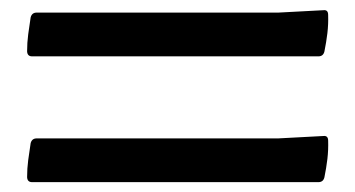

<svg xmlns="http://www.w3.org/2000/svg" viewBox="-20 -496 710 384"><path d="M41.3 -209.6Q43.8 -219.2 53.3 -219.2H536.4L626.8 -224Q636.3 -225.1 636.3 -214.6Q636.9 -196.3 634.8 -178.1Q632.6 -159.9 628.8 -141.3Q626.4 -131.7 616.8 -131.7H44.2Q34.7 -131.7 34.2 -141.7Q34.2 -158.8 36.4 -175.7Q38.6 -192.6 41.3 -209.6ZM41.3 -461.2Q43.8 -470.8 53.3 -470.8H536.4L626.8 -475.6Q636.3 -476.8 636.3 -466.2Q636.9 -448 634.8 -429.8Q632.6 -411.6 628.8 -392.9Q626.4 -383.3 616.8 -383.3H44.2Q34.7 -383.3 34.2 -393.3Q34.2 -410.4 36.4 -427.3Q38.6 -444.2 41.3 -461.2Z"/></svg>

Font: Hahmlet
Style: Regular
Weight: 400
Designer: Minjoo Ham & Mark Frömberg
Foundry: hypertype
Version: Version 1.002